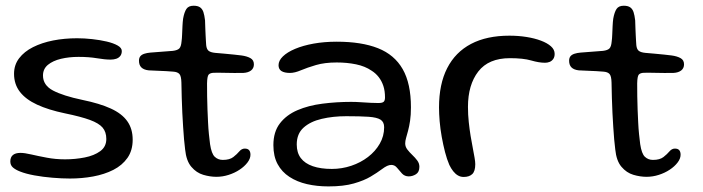

<svg xmlns="http://www.w3.org/2000/svg" viewBox="-20 -607 2454 670"><path d="M224 16Q196 16 163 13.2Q130 10.5 100 5Q70 -0.5 50 -8.5Q34.5 -14.5 25.2 -22.5Q16 -30.5 16 -43.5Q16 -58.5 25 -66Q34 -73.5 51.5 -73.5Q65.5 -73.5 89.2 -68Q113 -62.5 143.2 -56.8Q173.5 -51 207 -51Q242.5 -51 275.5 -57.5Q308.5 -64 329.8 -79.5Q351 -95 351 -122Q351 -146.5 338 -161.8Q325 -177 293.8 -188.5Q262.5 -200 206.5 -211.5Q149 -223.5 109.5 -241.8Q70 -260 49.5 -286.5Q29 -313 29 -349.5Q29 -380.5 46.8 -403.8Q64.5 -427 95.2 -442.5Q126 -458 165.5 -465.8Q205 -473.5 249 -473.5Q274.5 -473.5 301.8 -470.5Q329 -467.5 352.5 -462Q376 -456.5 390.5 -448.2Q405 -440 405 -429Q405 -418.5 399.8 -411.8Q394.5 -405 385.8 -402Q377 -399 366 -399Q346 -399 318 -403.8Q290 -408.5 254 -408.5Q221 -408.5 192.8 -401.8Q164.5 -395 147.2 -380.8Q130 -366.5 130 -343.5Q130 -309.5 165.2 -291Q200.5 -272.5 267 -258.5Q328 -246 366.8 -228.2Q405.5 -210.5 424.2 -184Q443 -157.5 443 -119.5Q443 -82 424.8 -56Q406.5 -30 375.5 -14.2Q344.5 1.5 305.2 8.8Q266 16 224 16Z M735 10Q713 10 689.2 3Q665.5 -4 647.8 -24.8Q630 -45.5 626 -85.5Q624 -101 622.2 -121Q620.5 -141 619 -164.5Q617.5 -188 616.2 -213.2Q615 -238.5 614.2 -265.2Q613.5 -292 613 -319Q612.5 -341.5 606 -348.8Q599.5 -356 584.5 -357Q575 -358 559.2 -358.8Q543.5 -359.5 527.2 -360.2Q511 -361 498.5 -361.5Q481.5 -363.5 473.2 -371.8Q465 -380 465 -395Q465 -405 469.8 -410.8Q474.5 -416.5 483.8 -419.5Q493 -422.5 505 -423.5Q533 -425.5 550.5 -427Q568 -428.5 583 -429.5Q599.5 -431.5 605.8 -438Q612 -444.5 613.5 -462Q615 -472.5 615.5 -487.2Q616 -502 616.8 -516.8Q617.5 -531.5 619 -542Q623 -564.5 630.5 -575.8Q638 -587 655.5 -587Q670 -587 678 -581.5Q686 -576 689.8 -564.8Q693.5 -553.5 695.5 -536Q696 -519.5 696.5 -506.5Q697 -493.5 697.5 -483.5Q698 -473.5 698.5 -465.2Q699 -457 699.5 -449.5Q701 -435 708.2 -429.5Q715.5 -424 731 -422.5Q744.5 -421.5 762.2 -419.8Q780 -418 796.5 -416.5Q813 -415 822.5 -413.5Q841.5 -411 853.8 -404.2Q866 -397.5 866 -382.5Q866 -369 856.2 -361.2Q846.5 -353.5 829 -352.5Q795.5 -352 767.8 -352.8Q740 -353.5 725.5 -353Q713.5 -352.5 708.2 -346.8Q703 -341 702.5 -316Q702.5 -294 702.8 -271Q703 -248 704 -225Q705 -202 706 -180.2Q707 -158.5 709 -139Q711 -119.5 713 -104Q718 -70.5 729.5 -59.8Q741 -49 757.5 -49Q781.5 -49 794.2 -59Q807 -69 815.2 -78.8Q823.5 -88.5 834 -88.5Q844.5 -88.5 849.2 -83Q854 -77.5 854 -67Q854 -53.5 843.5 -39.8Q833 -26 816 -14.8Q799 -3.5 778 3.2Q757 10 735 10Z M1126 43.5Q1086 43.5 1051.2 35.5Q1016.5 27.5 990 10.2Q963.5 -7 948.8 -34.2Q934 -61.5 934 -100.5Q934 -147 956.8 -176.5Q979.5 -206 1018 -222.5Q1056.5 -239 1105.2 -245.2Q1154 -251.5 1205.5 -251.5Q1222.5 -251.5 1240.2 -250.2Q1258 -249 1273.8 -248.2Q1289.5 -247.5 1300.5 -247.5Q1314 -247.5 1318.8 -251.8Q1323.5 -256 1323.5 -267Q1323.5 -289.5 1317.8 -307Q1312 -324.5 1301.5 -338Q1291 -351.5 1276.5 -360.5Q1254 -376 1222.5 -382.5Q1191 -389 1155 -389Q1113 -389 1082.5 -380Q1052 -371 1030.2 -361.8Q1008.5 -352.5 992 -352.5Q972.5 -352.5 962.2 -359Q952 -365.5 952 -379.5Q952 -395.5 967.2 -410.2Q982.5 -425 1009.8 -436.5Q1037 -448 1074.2 -454.8Q1111.5 -461.5 1155 -461.5Q1241.5 -461.5 1299 -438.8Q1356.5 -416 1385.2 -365.8Q1414 -315.5 1414 -232.5Q1414 -205.5 1411 -185.5Q1408 -165.5 1404 -150.8Q1400 -136 1397 -125.5Q1394 -115 1394 -106.5Q1394 -95 1401.5 -85.2Q1409 -75.5 1418.8 -66.2Q1428.5 -57 1436 -47Q1443.5 -37 1443.5 -25Q1443.5 -6.5 1431.5 1Q1419.5 8.5 1406.5 8.5Q1392 8.5 1382.8 -1.5Q1373.5 -11.5 1365.5 -21.5Q1357.5 -31.5 1345.5 -31.5Q1338.5 -31.5 1330.8 -28Q1323 -24.5 1311 -15.5Q1296.5 -4.5 1273.5 9.2Q1250.5 23 1214.8 33.2Q1179 43.5 1126 43.5ZM1138 -17.5Q1173 -17.5 1205.8 -28.5Q1238.5 -39.5 1264.2 -59.2Q1290 -79 1305.2 -105.5Q1320.5 -132 1320.5 -163Q1320.5 -181.5 1307.8 -189.5Q1295 -197.5 1266.2 -199.5Q1237.5 -201.5 1188.5 -201.5Q1142 -201.5 1102.5 -192.2Q1063 -183 1039.2 -161.5Q1015.5 -140 1015.5 -103Q1015.5 -74 1029.8 -55.2Q1044 -36.5 1071.5 -27Q1099 -17.5 1138 -17.5Z M1598 10.5Q1587 10.5 1578 5.2Q1569 0 1561.5 -9.5Q1554 -19 1548 -31.5Q1539.5 -51 1533 -76.2Q1526.5 -101.5 1521.5 -129.2Q1516.5 -157 1514.2 -183.8Q1512 -210.5 1512 -232Q1512 -313.5 1540.5 -369.2Q1569 -425 1623.8 -453.8Q1678.5 -482.5 1757.5 -482.5Q1789 -482.5 1817.2 -478Q1845.5 -473.5 1867.5 -465.2Q1889.5 -457 1902.5 -445.5Q1915.5 -434 1915.5 -419Q1915.5 -408 1910.5 -401Q1905.5 -394 1898 -391Q1890.5 -388 1882 -388Q1861 -388 1833.5 -396Q1806 -404 1759.5 -404Q1685 -404 1649 -357.5Q1613 -311 1613 -234Q1613 -206.5 1615.8 -181Q1618.5 -155.5 1622.2 -132.8Q1626 -110 1629.8 -90.8Q1633.5 -71.5 1636 -57Q1638.5 -42.5 1638.5 -34Q1638.5 -9.5 1628 0.5Q1617.5 10.5 1598 10.5Z M2236 10Q2214 10 2190.2 3Q2166.5 -4 2148.8 -24.8Q2131 -45.5 2127 -85.5Q2125 -101 2123.2 -121Q2121.5 -141 2120 -164.5Q2118.5 -188 2117.2 -213.2Q2116 -238.5 2115.2 -265.2Q2114.5 -292 2114 -319Q2113.5 -341.5 2107 -348.8Q2100.5 -356 2085.5 -357Q2076 -358 2060.2 -358.8Q2044.5 -359.5 2028.2 -360.2Q2012 -361 1999.5 -361.5Q1982.5 -363.5 1974.2 -371.8Q1966 -380 1966 -395Q1966 -405 1970.8 -410.8Q1975.5 -416.5 1984.8 -419.5Q1994 -422.5 2006 -423.5Q2034 -425.5 2051.5 -427Q2069 -428.5 2084 -429.5Q2100.5 -431.5 2106.8 -438Q2113 -444.5 2114.5 -462Q2116 -472.5 2116.5 -487.2Q2117 -502 2117.8 -516.8Q2118.5 -531.5 2120 -542Q2124 -564.5 2131.5 -575.8Q2139 -587 2156.5 -587Q2171 -587 2179 -581.5Q2187 -576 2190.8 -564.8Q2194.5 -553.5 2196.5 -536Q2197 -519.5 2197.5 -506.5Q2198 -493.5 2198.5 -483.5Q2199 -473.5 2199.5 -465.2Q2200 -457 2200.5 -449.5Q2202 -435 2209.2 -429.5Q2216.5 -424 2232 -422.5Q2245.5 -421.5 2263.2 -419.8Q2281 -418 2297.5 -416.5Q2314 -415 2323.5 -413.5Q2342.5 -411 2354.8 -404.2Q2367 -397.5 2367 -382.5Q2367 -369 2357.2 -361.2Q2347.5 -353.5 2330 -352.5Q2296.5 -352 2268.8 -352.8Q2241 -353.5 2226.5 -353Q2214.5 -352.5 2209.2 -346.8Q2204 -341 2203.5 -316Q2203.5 -294 2203.8 -271Q2204 -248 2205 -225Q2206 -202 2207 -180.2Q2208 -158.5 2210 -139Q2212 -119.5 2214 -104Q2219 -70.5 2230.5 -59.8Q2242 -49 2258.5 -49Q2282.5 -49 2295.2 -59Q2308 -69 2316.2 -78.8Q2324.5 -88.5 2335 -88.5Q2345.5 -88.5 2350.2 -83Q2355 -77.5 2355 -67Q2355 -53.5 2344.5 -39.8Q2334 -26 2317 -14.8Q2300 -3.5 2279 3.2Q2258 10 2236 10Z"/></svg>

Font: Gluten Light
Style: Regular
Weight: 300
Designer: Tyler Finck
Foundry: Etcetera Type Company
Version: Version 1.300